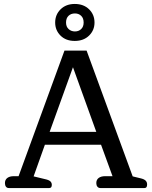

<svg xmlns="http://www.w3.org/2000/svg" viewBox="-20 -951 768 971"><path d="M259 -837Q259 -877 286.5 -904Q314 -931 358 -931Q403 -931 430.5 -904Q458 -877 458 -837Q458 -798 430.5 -771Q403 -744 358 -744Q313 -744 286 -771Q259 -798 259 -837ZM403 -837Q403 -859 390.5 -871Q378 -883 359 -883Q339 -883 326.5 -871Q314 -859 314 -837Q314 -816 327 -804Q340 -792 359 -792Q378 -792 390.5 -804Q403 -816 403 -837ZM25 0Q15 0 10 -7Q5 -14 5 -25Q5 -42 17 -51Q29 -60 50 -60H74L306 -695H418L651 -59L692 -49Q709 -45 716.5 -37.5Q724 -30 724 -18Q724 0 711 0H488Q478 0 472.5 -7Q467 -14 467 -25Q467 -42 479 -51Q491 -60 512 -60H549L491 -219H207L150 -59L208 -45Q227 -41 234.5 -34Q242 -27 242 -16Q242 0 229 0ZM349 -611 231 -284H467Z"/></svg>

Font: Maitree Medium
Style: Regular
Weight: 500
Designer: CadsonDemak Team
Foundry: CadsonDemak
Version: Version 1.010